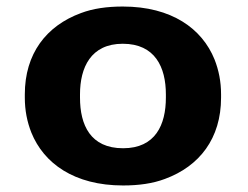

<svg xmlns="http://www.w3.org/2000/svg" viewBox="-20 -558 761 588"><path d="M56 -269V-259C56 -220 63 -185 76 -152C114 -58 207 10 357 10C405 10 448 4 485 -10C591 -49 657 -134 657 -259V-269C657 -308 650 -343 637 -376C599 -470 506 -538 356 -538C308 -538 265 -532 228 -518C122 -479 56 -394 56 -269ZM488 -269V-259C488 -176 456 -104 357 -104C257 -104 225 -175 225 -259V-269C225 -351 258 -424 356 -424C455 -424 488 -352 488 -269Z"/></svg>

Font: Asimov
Style: XWid
Weight: 500
Designer: Google
Version: Version 2.000980; 2014